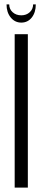

<svg xmlns="http://www.w3.org/2000/svg" viewBox="-20 -855 195 875"><path d="M130.9 -835H143.1Q143.1 -798.3 124.8 -775.1Q106.4 -752 77.1 -752Q47.9 -752 28.8 -775.4Q9.8 -798.8 9.8 -835H22Q22 -813.5 37.6 -799.3Q53.2 -785.2 77.1 -785.2Q100.1 -785.2 115.5 -799.3Q130.9 -813.5 130.9 -835ZM46.9 -699.2H106.9V0H46.9Z"/></svg>

Font: Moniqa Narrow Heading
Style: Regular
Weight: 400
Width: 4
Designer: Rajesh Rajput
Foundry: Rajesh Rajput
Version: Version 1.000